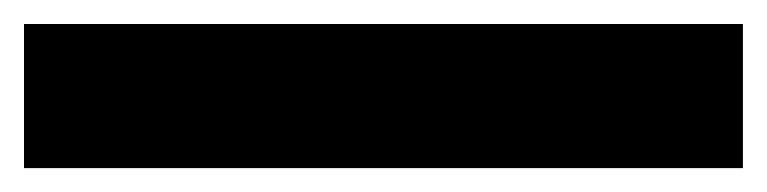

<svg xmlns="http://www.w3.org/2000/svg" viewBox="-20 64 639 160"><path d="M0 84H599.1V204.1H0Z"/></svg>

Font: Trueno Black
Style: Regular
Weight: 900
Designer: Julieta Ulanovsky
Foundry: Julieta Ulanovsky
Version: Version 3.001b | FøM Fix